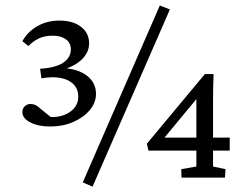

<svg xmlns="http://www.w3.org/2000/svg" viewBox="-20 -655 911 708"><path d="M206.1 -404.3Q265.6 -402.3 299.8 -376.5Q334 -350.6 334 -308.6Q334 -276.4 311 -249Q288.1 -221.7 250 -205.1Q211.9 -188.5 165 -188.5Q121.1 -188.5 91.8 -203.6Q62.5 -218.8 62.5 -241.2Q62.5 -254.9 71.3 -263.2Q80.1 -271.5 91.8 -271.5Q102.5 -271.5 110.8 -267.6Q119.1 -263.7 131.8 -252L176.8 -215.8L151.4 -224.6Q201.2 -218.8 234.9 -240.2Q268.6 -261.7 268.6 -298.8Q268.6 -332 243.2 -351.1Q217.8 -370.1 172.9 -370.1Q164.1 -370.1 154.3 -369.1Q144.5 -368.2 132.8 -366.2L127.9 -401.4Q186.5 -405.3 213.9 -424.3Q241.2 -443.4 241.2 -472.7Q241.2 -497.1 222.7 -510.3Q204.1 -523.4 174.8 -523.4Q143.6 -523.4 122.1 -512.7Q100.6 -502 85 -485.4L62.5 -502.9Q80.1 -536.1 116.2 -557.6Q152.3 -579.1 199.2 -579.1Q249 -579.1 278.8 -556.2Q308.6 -533.2 308.6 -495.1Q308.6 -460.9 279.8 -434.1Q251 -407.2 196.3 -393.6ZM285.2 17.6 569.3 -634.8 606.4 -620.1 321.3 33.2ZM765.6 -41 811.5 -31.2 809.6 0H649.4L648.4 -31.2L704.1 -41V-308.6L715.8 -303.7L575.2 -133.8L579.1 -147.5H827.1V-99.6H527.3L521.5 -125L735.4 -381.8H767.6Q766.6 -358.4 766.1 -332.5Q765.6 -306.6 765.6 -280.3Z"/></svg>

Font: Crimson Pro Light
Style: Regular
Weight: 300
Designer: Jacques Le Bailly
Foundry: Baron von Fonthausen
Version: Version 1.003